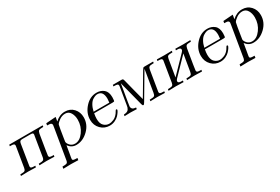

<svg xmlns="http://www.w3.org/2000/svg" viewBox="65 -1377 3650 2501"><g transform="rotate(-30 1890.0 -126.5)"><path d="M24.9 0 28.8 -22.9Q28.8 -22.9 41 -22.9Q83 -22.9 95.9 -32.5Q108.9 -42 113.8 -70.8Q163.6 -372.6 164.1 -377.9Q164.1 -396 151.1 -402.1Q138.2 -408.2 103 -408.2H92.8L97.2 -430.2H600.1L596.2 -408.2H584Q542 -408.2 529.1 -398.7Q516.1 -389.2 509.8 -358.9Q460.9 -65.9 460.9 -51.8Q460.9 -34.7 473.4 -28.8Q485.8 -22.9 521 -22.9H532.2L527.8 0Q470.7 -2.9 413.1 -2.9Q401.9 -2.9 303.2 0L306.2 -22.9H310.1Q356 -22.9 371.6 -31Q387.2 -39.1 392.1 -67.9L439.9 -359.9Q439.9 -362.8 441.9 -370.8Q443.8 -378.9 443.8 -383.8Q443.8 -399.9 433.8 -404.1Q423.8 -408.2 398.9 -408.2H282.2Q258.3 -408.2 248.5 -400.6Q238.8 -393.1 233.9 -366.2Q183.1 -57.1 183.1 -51.8Q183.1 -34.7 195.6 -28.8Q208 -22.9 244.1 -22.9H253.9L250 0Q192.9 -2.9 134.8 -2.9Q124 -2.9 24.9 0Z M549.8 194.8 554.7 164.1H560.5Q604.5 164.1 619.1 157Q633.8 149.9 638.7 124L714.8 -333Q719.7 -357.9 719.7 -367.2Q719.7 -382.3 710.2 -389.6Q700.7 -397 688.7 -397.9Q676.8 -398.9 654.8 -399.9Q650.9 -399.9 648.9 -399.9L653.8 -430.2L800.8 -440.9L789.6 -377.9Q856.4 -440.9 937.5 -440.9Q1016.6 -440.9 1066.2 -387Q1115.7 -333 1115.7 -253.9Q1115.7 -146 1034.2 -67.4Q952.6 11.2 854.5 11.2Q782.7 11.2 738.8 -50.8Q730 3.4 721.9 50.8Q713.9 98.1 710.7 115Q707.5 131.8 707.5 139.2Q707.5 154.3 721.7 159.2Q735.8 164.1 770.5 164.1H779.8L774.9 194.8Q675.8 191.9 665.5 191.9Q608.9 191.9 549.8 194.8ZM746.6 -98.1Q746.6 -74.2 774.2 -43.2Q801.8 -12.2 848.6 -12.2Q918.5 -12.2 975.6 -89.6Q1032.7 -167 1032.7 -266.1Q1032.7 -326.2 1006.1 -371.1Q979.5 -416 927.7 -416Q880.9 -416 839.4 -387Q797.9 -357.9 786.6 -334Q783.7 -328.1 773.7 -269Q763.7 -210 755.1 -154.5Q746.6 -99.1 746.6 -98.1Z M1170.4 -182.1Q1170.4 -283.2 1244.9 -365.7Q1319.3 -448.2 1418.5 -448.2Q1481.4 -448.2 1525.4 -411.6Q1569.3 -375 1569.3 -293.9Q1569.3 -272 1566.4 -250Q1564.5 -235.8 1559.8 -233.4Q1555.2 -231 1537.6 -231H1259.3Q1250.5 -186 1250.5 -150.9Q1250.5 -77.6 1285.4 -45.9Q1320.3 -14.2 1363.3 -14.2Q1376.5 -14.2 1392.3 -17.6Q1408.2 -21 1431.4 -30.5Q1454.6 -40 1477.5 -62.5Q1500.5 -85 1517.6 -117.2Q1524.4 -131.3 1532.2 -130.9Q1543.5 -130.9 1543.5 -120.1Q1543.5 -112.3 1531 -92Q1518.6 -71.8 1497.1 -48.3Q1475.6 -24.9 1438 -6.8Q1400.4 11.2 1357.4 11.2Q1278.3 11.2 1224.4 -43.9Q1170.4 -99.1 1170.4 -182.1ZM1263.2 -252H1499.5Q1504.4 -286.1 1504.4 -308.1Q1504.4 -426.3 1417.5 -425.8Q1404.3 -425.8 1387.5 -420.4Q1370.6 -415 1345.5 -399.4Q1320.3 -383.8 1297.9 -345.5Q1275.4 -307.1 1263.2 -252Z M1583 0 1587.4 -22.9Q1614.3 -23.9 1632.3 -31Q1650.4 -38.1 1659.4 -52Q1668.5 -65.9 1672.4 -77.9Q1676.3 -89.8 1679.2 -109.9L1720.2 -357.9Q1723.1 -376 1723.1 -377.9Q1723.1 -396 1709.7 -402.1Q1696.3 -408.2 1661.1 -408.2H1651.4L1655.3 -430.2H1787.1Q1799.3 -430.2 1804.7 -425.5Q1810.1 -420.9 1811 -417.5Q1812 -414.1 1816.4 -399.9Q1838.4 -314 1855.7 -245.4Q1873 -176.8 1880.6 -149.9Q1888.2 -123 1892.8 -104Q1897.5 -85 1900.4 -74.2L1923.3 -111.8L2091.3 -396Q2105.5 -419.9 2111.3 -425Q2117.2 -430.2 2134.3 -430.2H2261.2L2257.3 -408.2H2245.1Q2203.1 -408.2 2189.7 -398.2Q2176.3 -388.2 2171.4 -358.9Q2121.6 -60.1 2121.1 -51.8Q2121.1 -34.7 2133.5 -28.8Q2146 -22.9 2182.1 -22.9H2193.4L2189.5 0Q2133.3 -2.9 2077.1 -2.9H2074.2Q2030.3 -2.9 1972.2 0L1975.1 -22.9H1988.3Q2032.2 -22.9 2044.7 -33.4Q2057.1 -43.9 2062 -75.2L2110.4 -366.2L2116.2 -404.8L1904.3 -45.9Q1902.3 -42 1898.2 -35.4Q1894 -28.8 1892.1 -25.9Q1890.1 -22.9 1887.2 -18.6Q1884.3 -14.2 1882.3 -11.5Q1880.4 -8.8 1877.7 -6.3Q1875 -3.9 1873 -2.9Q1871.1 -2 1868.2 -2Q1856 -2 1850.1 -26.9L1766.1 -353Q1764.2 -359.9 1760.7 -374.5Q1757.3 -389.2 1755.4 -396Q1751.5 -368.2 1738.3 -291Q1725.1 -213.9 1714.1 -149.4Q1703.1 -85 1703.1 -77.1Q1703.1 -25.4 1770 -22.9L1767.1 0Q1721.2 -2.9 1674.3 -2.9Q1627.9 -2.9 1583 0Z M2245.1 0 2249 -22.9Q2249 -22.9 2261.2 -22.9Q2303.2 -22.9 2316.2 -32.5Q2329.1 -42 2334 -70.8Q2383.8 -372.6 2384.3 -377.9Q2384.3 -396 2371.3 -402.1Q2358.4 -408.2 2323.2 -408.2H2313L2317.4 -430.2Q2356.4 -428.2 2433.1 -428.2Q2506.3 -428.2 2542 -430.2L2539.1 -408.2H2537.1Q2486.3 -408.2 2472.2 -399.7Q2458 -391.1 2453.1 -360.8L2410.2 -105L2643.1 -345.2Q2662.1 -364.3 2662.1 -378.9Q2662.1 -384.8 2660.6 -389.9Q2659.2 -395 2654.8 -397.9Q2650.4 -400.9 2647.2 -402.8Q2644 -404.8 2637.2 -406Q2630.4 -407.2 2627.2 -407.7Q2624 -408.2 2615.2 -408.2Q2606.4 -408.2 2604 -408.2H2591.3L2595.2 -430.2Q2634.3 -428.2 2711.4 -428.2Q2784.7 -428.2 2820.3 -430.2L2816.4 -408.2H2804.2Q2762.2 -408.2 2749.3 -398.7Q2736.3 -389.2 2730 -358.9Q2681.2 -65.9 2681.2 -51.8Q2681.2 -34.7 2693.6 -28.8Q2706.1 -22.9 2741.2 -22.9H2752.4L2748 0Q2690.9 -2.9 2633.3 -2.9Q2622.1 -2.9 2523.4 0L2526.4 -22.9H2530.3Q2579.1 -22.9 2593.3 -31.5Q2607.4 -40 2612.3 -69.8L2655.3 -325.2L2422.4 -85Q2403.3 -64.9 2403.3 -50.8Q2403.3 -44.9 2404.8 -40Q2406.2 -35.2 2410.6 -32.5Q2415 -29.8 2418.2 -27.8Q2421.4 -25.9 2428.2 -24.9Q2435.1 -23.9 2438.7 -23.4Q2442.4 -22.9 2450.7 -22.9Q2459 -22.9 2461.4 -22.9H2474.1L2470.2 0Q2413.1 -2.9 2355 -2.9Q2344.2 -2.9 2245.1 0Z M2835.9 -182.1Q2835.9 -283.2 2910.4 -365.7Q2984.9 -448.2 3084 -448.2Q3147 -448.2 3190.9 -411.6Q3234.9 -375 3234.9 -293.9Q3234.9 -272 3231.9 -250Q3230 -235.8 3225.3 -233.4Q3220.7 -231 3203.1 -231H2924.8Q2916 -186 2916 -150.9Q2916 -77.6 2950.9 -45.9Q2985.8 -14.2 3028.8 -14.2Q3042 -14.2 3057.9 -17.6Q3073.7 -21 3096.9 -30.5Q3120.1 -40 3143.1 -62.5Q3166 -85 3183.1 -117.2Q3189.9 -131.3 3197.8 -130.9Q3209 -130.9 3209 -120.1Q3209 -112.3 3196.5 -92Q3184.1 -71.8 3162.6 -48.3Q3141.1 -24.9 3103.5 -6.8Q3065.9 11.2 3022.9 11.2Q2943.8 11.2 2889.9 -43.9Q2835.9 -99.1 2835.9 -182.1ZM2928.7 -252H3165Q3169.9 -286.1 3169.9 -308.1Q3169.9 -426.3 3083 -425.8Q3069.8 -425.8 3053 -420.4Q3036.1 -415 3011 -399.4Q2985.8 -383.8 2963.4 -345.5Q2940.9 -307.1 2928.7 -252Z M3213.9 194.8 3218.8 164.1H3224.6Q3268.6 164.1 3283.2 157Q3297.9 149.9 3302.7 124L3378.9 -333Q3383.8 -357.9 3383.8 -367.2Q3383.8 -382.3 3374.3 -389.6Q3364.7 -397 3352.8 -397.9Q3340.8 -398.9 3318.8 -399.9Q3314.9 -399.9 3313 -399.9L3317.9 -430.2L3464.8 -440.9L3453.6 -377.9Q3520.5 -440.9 3601.6 -440.9Q3680.7 -440.9 3730.2 -387Q3779.8 -333 3779.8 -253.9Q3779.8 -146 3698.2 -67.4Q3616.7 11.2 3518.6 11.2Q3446.8 11.2 3402.8 -50.8Q3394 3.4 3386 50.8Q3377.9 98.1 3374.8 115Q3371.6 131.8 3371.6 139.2Q3371.6 154.3 3385.7 159.2Q3399.9 164.1 3434.6 164.1H3443.8L3439 194.8Q3339.8 191.9 3329.6 191.9Q3272.9 191.9 3213.9 194.8ZM3410.6 -98.1Q3410.6 -74.2 3438.2 -43.2Q3465.8 -12.2 3512.7 -12.2Q3582.5 -12.2 3639.6 -89.6Q3696.8 -167 3696.8 -266.1Q3696.8 -326.2 3670.2 -371.1Q3643.6 -416 3591.8 -416Q3544.9 -416 3503.4 -387Q3461.9 -357.9 3450.7 -334Q3447.8 -328.1 3437.7 -269Q3427.7 -210 3419.2 -154.5Q3410.6 -99.1 3410.6 -98.1Z"/></g></svg>

Font: CMU Serif Extra
Style: RomanSlanted
Weight: 500
Italic angle: -9.46001°
Version: Version 0.7.0